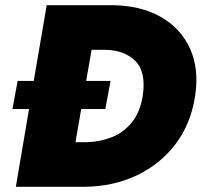

<svg xmlns="http://www.w3.org/2000/svg" viewBox="-20 -720 777 740"><path d="M28 -300H92L41 0H170H242H304Q417 -1 508 -44.5Q599 -88 657.5 -166Q716 -244 732 -350Q748 -454 712.5 -532.5Q677 -611 599.5 -655Q522 -699 412 -700H362H290H160L110 -408H48ZM271 -172 293 -300H386L406 -408H312L333 -528H385Q460 -527 502 -484.5Q544 -442 530 -350Q520 -287 488 -248Q456 -209 410.5 -191Q365 -173 314 -172Z"/></svg>

Font: Jost* 800 Heavy Italic
Style: Italic
Weight: 800
Italic angle: -10°
Version: Version 3.200; ttfautohint (v0.97) -l 8 -r 50 -G 200 -x 14 -